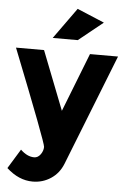

<svg xmlns="http://www.w3.org/2000/svg" viewBox="-64 -833 718 1091"><g transform="rotate(5 295.0 -288.0)"><path d="M164 212Q85 212 15 148L83 37Q121 74 161 74Q182 74 197 53.5Q212 33 212 10Q212 -13 4 -538H164L295 -203L426 -538H586L336 96Q314 151 267.5 181.5Q221 212 164 212ZM350 -611H207L334 -788L489 -723Z"/></g></svg>

Font: Montserrat_am3
Style: Bold
Weight: 700
Designer: Julieta Ulanovsky
Foundry: Julieta Ulanovsky. Armenina letters added by Vahan Hovhannisyan
Version: Version 2.001